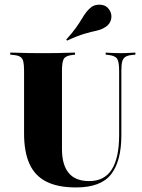

<svg xmlns="http://www.w3.org/2000/svg" viewBox="-20 -798 614 829"><path d="M83.9 -369.4V-492.7Q83.9 -518.5 80.6 -532.3Q77.4 -546 67.7 -552.4Q58.1 -558.9 38.7 -560.5L24.2 -562.1V-571Q37.9 -571 57.3 -570.2Q76.6 -569.4 101.2 -569Q125.8 -568.5 153.2 -568.5H165.3H178.2Q206.5 -568.5 229.8 -569Q253.2 -569.4 272.6 -570.2Q291.9 -571 304 -571V-562.1L291.1 -560.5Q263.7 -557.3 255.6 -544Q247.6 -530.6 247.6 -492.7V-369.4ZM308.1 11.3Q230.6 11.3 181 -13.3Q131.5 -37.9 107.7 -89.5Q83.9 -141.1 83.9 -221.8V-369.4H247.6V-154Q247.6 -86.3 276.6 -51.2Q305.6 -16.1 365.3 -16.1Q430.6 -16.1 462.5 -66.1Q494.4 -116.1 494.4 -215.3V-369.4H504V-214.5Q504 -103.2 460.1 -46Q416.1 11.3 308.1 11.3ZM494.4 -369.4V-492.7Q494.4 -530.6 485.9 -544Q477.4 -557.3 450 -560.5L436.3 -562.1V-571Q445.2 -570.2 461.7 -569.4Q478.2 -568.5 498.4 -568.5Q512.1 -568.5 524.6 -569Q537.1 -569.4 547.6 -570.2Q558.1 -571 564.5 -571V-562.1L549.2 -560.5Q531.5 -558.9 521.4 -552.4Q511.3 -546 507.7 -532.3Q504 -518.5 504 -492.7V-369.4ZM269.4 -622.6 266.1 -627.4Q291.9 -655.6 307.7 -677.8Q323.4 -700 333.5 -716.9Q343.5 -733.9 353.2 -746.4Q362.9 -758.9 375.8 -768.5Q392.7 -779.8 416.5 -777.4Q440.3 -775 453.2 -754Q464.5 -735.5 459.7 -714.5Q454.8 -693.5 435.5 -681.5Q418.5 -670.2 397.6 -665.7Q376.6 -661.3 346.8 -652.8Q316.9 -644.4 269.4 -622.6Z"/></svg>

Font: Playfair 144pt SemiCondensed Black
Style: Regular
Weight: 900
Width: 4
Designer: Claus Eggers Sørensen
Foundry: Claus Eggers Sørensen
Version: Version 2.203